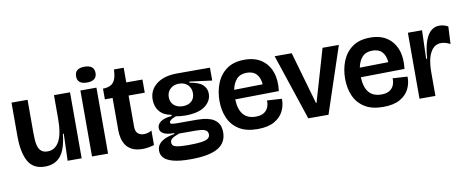

<svg xmlns="http://www.w3.org/2000/svg" viewBox="-71 -1020 3644 1496"><g transform="rotate(-10 1751.5 -272.0)"><path d="M208 14Q114 14 75 -57.5Q36 -129 36 -256V-522H163V-266Q163 -237 164.5 -207.5Q166 -178 173.5 -153.5Q181 -129 198.5 -114Q216 -99 248 -99Q308 -99 340 -157.5Q372 -216 372 -337V-522H499V-251V0H388L395 -213H388Q375 -90 330.5 -38Q286 14 208 14Z M581 0V-522H708V0ZM644 -574Q567 -574 567 -636Q567 -699 644 -699Q721 -699 721 -636Q721 -606 701.5 -590Q682 -574 644 -574Z M982 11Q930 11 897.5 -5.5Q865 -22 848 -48.5Q831 -75 824.5 -105.5Q818 -136 818 -164V-421H757V-506H772Q819 -511 840 -536.5Q861 -562 865 -613L867 -638H944V-522H1072V-418H944V-174Q944 -133 963 -117Q982 -101 1010 -101Q1024 -101 1041.5 -105.5Q1059 -110 1072 -119V-4Q1046 4 1024 7.5Q1002 11 982 11Z M1335 155Q1247 155 1196 141Q1145 127 1124 103Q1103 79 1103 48Q1103 -38 1243 -61V-68Q1131 -68 1131 -128Q1131 -155 1157.5 -176Q1184 -197 1247 -203V-212Q1187 -222 1155 -259.5Q1123 -297 1123 -354Q1123 -429 1182.5 -475.5Q1242 -522 1345 -522H1606V-420L1429 -443V-434Q1504 -422 1533 -393.5Q1562 -365 1562 -325Q1562 -266 1509.5 -227Q1457 -188 1353 -188Q1311 -188 1279 -195Q1250 -185 1237.5 -174.5Q1225 -164 1225 -155Q1225 -145 1240 -142.5Q1255 -140 1275 -140H1434Q1452 -140 1483 -137.5Q1514 -135 1545.5 -123.5Q1577 -112 1598.5 -84.5Q1620 -57 1620 -8Q1620 75 1550 115Q1480 155 1335 155ZM1348 -263Q1391 -263 1416 -286.5Q1441 -310 1441 -350Q1441 -390 1415 -415.5Q1389 -441 1346 -441Q1303 -441 1276.5 -415.5Q1250 -390 1250 -351Q1250 -311 1276.5 -287Q1303 -263 1348 -263ZM1332 43Q1404 43 1442 37Q1480 31 1494 19Q1508 7 1508 -10Q1508 -34 1491.5 -44Q1475 -54 1452 -56Q1429 -58 1412 -58H1280Q1238 -43 1222.5 -30.5Q1207 -18 1207 0Q1207 29 1242 36Q1277 43 1332 43Z M1890 14Q1800 14 1743.5 -21.5Q1687 -57 1660.5 -117.5Q1634 -178 1634 -253Q1634 -329 1660 -393.5Q1686 -458 1740.5 -497Q1795 -536 1881 -536Q1963 -536 2016 -499Q2069 -462 2091.5 -397.5Q2114 -333 2103 -249L1757 -244Q1763 -84 1892 -84Q1934 -84 1958 -100Q1982 -116 1991.5 -141Q2001 -166 1999 -193L2116 -186Q2118 -136 2096 -90Q2074 -44 2023.5 -15Q1973 14 1890 14ZM1881 -433Q1829 -433 1800.5 -402Q1772 -371 1762 -319L1988 -323Q1984 -375 1957.5 -404Q1931 -433 1881 -433Z M2292 0 2118 -522H2253L2372 -107H2376L2497 -522H2626L2452 0Z M2884 14Q2794 14 2737.5 -21.5Q2681 -57 2654.5 -117.5Q2628 -178 2628 -253Q2628 -329 2654 -393.5Q2680 -458 2734.5 -497Q2789 -536 2875 -536Q2957 -536 3010 -499Q3063 -462 3085.5 -397.5Q3108 -333 3097 -249L2751 -244Q2757 -84 2886 -84Q2928 -84 2952 -100Q2976 -116 2985.5 -141Q2995 -166 2993 -193L3110 -186Q3112 -136 3090 -90Q3068 -44 3017.5 -15Q2967 14 2884 14ZM2875 -433Q2823 -433 2794.5 -402Q2766 -371 2756 -319L2982 -323Q2978 -375 2951.5 -404Q2925 -433 2875 -433Z M3172 0V-266V-522H3284L3277 -297H3285Q3291 -384 3310 -436Q3329 -488 3357.5 -511Q3386 -534 3422 -534Q3457 -534 3491 -516L3484 -378Q3446 -398 3412 -398Q3358 -398 3328 -343.5Q3298 -289 3298 -191V0Z"/></g></svg>

Font: Bricolage Grotesque 48pt SemiBold
Style: Regular
Weight: 600
Designer: Mathieu Triay
Foundry: Atelier Triay
Version: Version 1.000; ttfautohint (v1.8.4.7-5d5b);gftools[0.9.32]